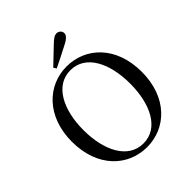

<svg xmlns="http://www.w3.org/2000/svg" viewBox="-259 -1113 1289 1289"><g transform="rotate(-45 386.0 -468.5)"><path d="M317 -806 330 -786C380 -810 429 -835 477 -860C521 -882 534 -900 534 -918C534 -937 517 -954 495 -954C477 -954 460 -943 429 -913C395 -880 355 -843 317 -806ZM386 17C566 17 718 -124 718 -366C718 -610 566 -749 386 -749C207 -749 54 -607 54 -366C54 -121 207 17 386 17ZM386 -18C240 -18 164 -174 164 -366C164 -557 240 -713 386 -713C533 -713 607 -557 607 -366C607 -174 533 -18 386 -18Z"/></g></svg>

Font: Noto Serif CJK SC Medium
Style: Regular
Weight: 500
Designer: Ryoko NISHIZUKA 西塚涼子 (kana & ideographs); Frank Grießhammer (Latin, Greek & Cyrillic); Wenlong ZHANG 张文龙 (bopomofo); San
Foundry: Adobe
Version: Version 2.001;hotconv 1.1.0;makeotfexe 2.6.0